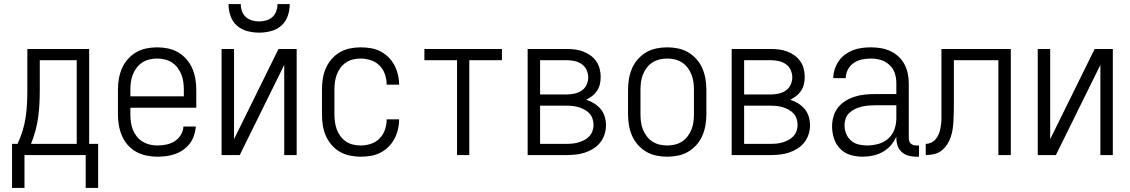

<svg xmlns="http://www.w3.org/2000/svg" viewBox="-20 -760 5540 941"><path d="M400 161V0H100V161H39V-55H66Q81 -87 91 -120Q101 -153 106 -187Q111 -221 112.5 -255.5Q114 -290 114 -325V-520H417V-55H461V161ZM356 -55V-465H175V-325Q175 -291 173.5 -256.5Q172 -222 167.5 -188Q163 -154 154 -120.5Q145 -87 132 -55Z M751 8Q725 8 698 2.5Q671 -3 647.5 -16Q624 -29 606 -49.5Q588 -70 577.5 -95Q567 -120 562.5 -146.5Q558 -173 558 -200V-320Q558 -347 562.5 -373.5Q567 -400 577.5 -424.5Q588 -449 606 -469.5Q624 -490 647 -503.5Q670 -517 696.5 -522.5Q723 -528 750 -528Q777 -528 803.5 -522.5Q830 -517 853 -503.5Q876 -490 894 -469.5Q912 -449 922.5 -424.5Q933 -400 937.5 -373.5Q942 -347 942 -320V-232H619V-200Q619 -181 621.5 -162Q624 -143 631 -125Q638 -107 650 -91.5Q662 -76 678.5 -66Q695 -56 713.5 -51.5Q732 -47 751 -47Q773 -47 795 -51.5Q817 -56 835.5 -67.5Q854 -79 866 -98.5Q878 -118 879 -140H940Q938 -118 931 -96.5Q924 -75 910.5 -57Q897 -39 878.5 -26Q860 -13 839 -5.5Q818 2 796 5Q774 8 751 8ZM619 -288H881V-320Q881 -339 878.5 -358Q876 -377 869 -394.5Q862 -412 850.5 -427.5Q839 -443 823 -453.5Q807 -464 788 -468.5Q769 -473 750 -473Q731 -473 712 -468.5Q693 -464 677 -453.5Q661 -443 649.5 -427.5Q638 -412 631 -394.5Q624 -377 621.5 -358Q619 -339 619 -320Z M1066 0V-520H1127V-78L1345 -520H1434V0H1373V-442L1155 0ZM1250 -600Q1221 -600 1192 -607.5Q1163 -615 1141 -634.5Q1119 -654 1109.5 -682.5Q1100 -711 1100 -740H1160Q1160 -722 1166 -705Q1172 -688 1185 -676.5Q1198 -665 1215 -660Q1232 -655 1250 -655Q1268 -655 1285 -660Q1302 -665 1315 -676.5Q1328 -688 1334 -705Q1340 -722 1340 -740H1400Q1400 -711 1390.5 -682.5Q1381 -654 1359 -634.5Q1337 -615 1308 -607.5Q1279 -600 1250 -600Z M1747 8Q1721 8 1694.5 2.5Q1668 -3 1645 -16.5Q1622 -30 1604.5 -50.5Q1587 -71 1576.5 -95.5Q1566 -120 1562 -146.5Q1558 -173 1558 -200V-320Q1558 -347 1562 -373.5Q1566 -400 1576.5 -424.5Q1587 -449 1604.5 -469.5Q1622 -490 1645 -503.5Q1668 -517 1694.5 -522.5Q1721 -528 1747 -528Q1772 -528 1796.5 -524Q1821 -520 1843 -509Q1865 -498 1883 -480.5Q1901 -463 1912.5 -441.5Q1924 -420 1930 -395.5Q1936 -371 1936 -346V-345H1875V-346Q1875 -371 1866.5 -396Q1858 -421 1840 -439Q1822 -457 1797.5 -465Q1773 -473 1747 -473Q1728 -473 1709.5 -468.5Q1691 -464 1675.5 -453.5Q1660 -443 1648.5 -427.5Q1637 -412 1630.5 -394Q1624 -376 1621.5 -357.5Q1619 -339 1619 -320V-200Q1619 -181 1621.5 -162.5Q1624 -144 1630.5 -126Q1637 -108 1648.5 -92.5Q1660 -77 1675.5 -66.5Q1691 -56 1709.5 -51.5Q1728 -47 1747 -47Q1773 -47 1797.5 -55Q1822 -63 1840 -81Q1858 -99 1866.5 -124Q1875 -149 1875 -174V-175H1936V-174Q1936 -149 1930 -124.5Q1924 -100 1912.5 -78.5Q1901 -57 1883 -39.5Q1865 -22 1843 -11Q1821 0 1796.5 4Q1772 8 1747 8Z M2220 0V-465H2060V-520H2440V-465H2280V0Z M2566 0V-520H2757Q2777 -520 2797.5 -517.5Q2818 -515 2837 -508Q2856 -501 2873 -489Q2890 -477 2902 -460Q2914 -443 2919 -423Q2924 -403 2924 -382Q2924 -365 2920 -347.5Q2916 -330 2906.5 -315.5Q2897 -301 2883 -290Q2869 -279 2853 -271Q2873 -265 2891.5 -253.5Q2910 -242 2923.5 -226Q2937 -210 2943.5 -189Q2950 -168 2950 -147Q2950 -124 2943 -102Q2936 -80 2922 -62Q2908 -44 2888 -31.5Q2868 -19 2846.5 -12Q2825 -5 2802 -2.5Q2779 0 2757 0ZM2757 -297Q2776 -297 2795 -301Q2814 -305 2830 -315.5Q2846 -326 2854.5 -344Q2863 -362 2863 -381Q2863 -400 2854.5 -418Q2846 -436 2830 -446.5Q2814 -457 2795 -461Q2776 -465 2757 -465H2627V-297ZM2627 -55H2757Q2772 -55 2787 -56.5Q2802 -58 2816.5 -62.5Q2831 -67 2844.5 -74Q2858 -81 2868.5 -92.5Q2879 -104 2884 -118.5Q2889 -133 2889 -148Q2889 -163 2884 -178Q2879 -193 2869 -204Q2859 -215 2845 -222.5Q2831 -230 2816.5 -234.5Q2802 -239 2787 -240.5Q2772 -242 2757 -242H2627Z M3250 8Q3223 8 3196.5 2.5Q3170 -3 3147 -16.5Q3124 -30 3106 -50.5Q3088 -71 3077.5 -95.5Q3067 -120 3062.5 -146.5Q3058 -173 3058 -200V-320Q3058 -347 3062.5 -373.5Q3067 -400 3077.5 -424.5Q3088 -449 3106 -469.5Q3124 -490 3147 -503.5Q3170 -517 3196.5 -522.5Q3223 -528 3250 -528Q3277 -528 3303.5 -522.5Q3330 -517 3353 -503.5Q3376 -490 3394 -469.5Q3412 -449 3422.5 -424.5Q3433 -400 3437.5 -373.5Q3442 -347 3442 -320V-200Q3442 -173 3437.5 -146.5Q3433 -120 3422.5 -95.5Q3412 -71 3394 -50.5Q3376 -30 3353 -16.5Q3330 -3 3303.5 2.5Q3277 8 3250 8ZM3250 -47Q3269 -47 3288 -51.5Q3307 -56 3323 -66.5Q3339 -77 3350.5 -92.5Q3362 -108 3369 -125.5Q3376 -143 3378.5 -162Q3381 -181 3381 -200V-320Q3381 -339 3378.5 -358Q3376 -377 3369 -394.5Q3362 -412 3350.5 -427.5Q3339 -443 3323 -453.5Q3307 -464 3288 -468.5Q3269 -473 3250 -473Q3231 -473 3212 -468.5Q3193 -464 3177 -453.5Q3161 -443 3149.5 -427.5Q3138 -412 3131 -394.5Q3124 -377 3121.5 -358Q3119 -339 3119 -320V-200Q3119 -181 3121.5 -162Q3124 -143 3131 -125.5Q3138 -108 3149.5 -92.5Q3161 -77 3177 -66.5Q3193 -56 3212 -51.5Q3231 -47 3250 -47Z M3566 0V-520H3757Q3777 -520 3797.5 -517.5Q3818 -515 3837 -508Q3856 -501 3873 -489Q3890 -477 3902 -460Q3914 -443 3919 -423Q3924 -403 3924 -382Q3924 -365 3920 -347.5Q3916 -330 3906.5 -315.5Q3897 -301 3883 -290Q3869 -279 3853 -271Q3873 -265 3891.5 -253.5Q3910 -242 3923.5 -226Q3937 -210 3943.5 -189Q3950 -168 3950 -147Q3950 -124 3943 -102Q3936 -80 3922 -62Q3908 -44 3888 -31.5Q3868 -19 3846.5 -12Q3825 -5 3802 -2.5Q3779 0 3757 0ZM3757 -297Q3776 -297 3795 -301Q3814 -305 3830 -315.5Q3846 -326 3854.5 -344Q3863 -362 3863 -381Q3863 -400 3854.5 -418Q3846 -436 3830 -446.5Q3814 -457 3795 -461Q3776 -465 3757 -465H3627V-297ZM3627 -55H3757Q3772 -55 3787 -56.5Q3802 -58 3816.5 -62.5Q3831 -67 3844.5 -74Q3858 -81 3868.5 -92.5Q3879 -104 3884 -118.5Q3889 -133 3889 -148Q3889 -163 3884 -178Q3879 -193 3869 -204Q3859 -215 3845 -222.5Q3831 -230 3816.5 -234.5Q3802 -239 3787 -240.5Q3772 -242 3757 -242H3627Z M4208 8Q4178 8 4148.5 -0.5Q4119 -9 4098 -30.5Q4077 -52 4067.5 -81Q4058 -110 4058 -140Q4058 -165 4065 -189.5Q4072 -214 4087.5 -233.5Q4103 -253 4124.5 -266Q4146 -279 4170 -286.5Q4194 -294 4218.5 -296.5Q4243 -299 4268 -299H4373V-352Q4373 -368 4370 -384.5Q4367 -401 4359.5 -415.5Q4352 -430 4339.5 -441.5Q4327 -453 4312.5 -460Q4298 -467 4281.5 -470Q4265 -473 4248 -473Q4226 -473 4204.5 -468.5Q4183 -464 4164.5 -451.5Q4146 -439 4135.5 -419Q4125 -399 4125 -377H4064Q4064 -399 4071 -420.5Q4078 -442 4090.5 -460.5Q4103 -479 4121.5 -492.5Q4140 -506 4160.5 -514Q4181 -522 4203.5 -525Q4226 -528 4248 -528Q4273 -528 4297 -524Q4321 -520 4343 -510Q4365 -500 4383 -483.5Q4401 -467 4412.5 -445.5Q4424 -424 4429 -400Q4434 -376 4434 -352V-84Q4434 -76 4436 -69Q4438 -62 4443 -57Q4448 -52 4455.5 -49.5Q4463 -47 4470 -47H4484V8H4470Q4451 8 4432.5 3Q4414 -2 4399.5 -15Q4385 -28 4379 -46.5Q4373 -65 4373 -84V-91Q4363 -67 4346 -47.5Q4329 -28 4306.5 -15.5Q4284 -3 4258.5 2.5Q4233 8 4208 8ZM4230 -47Q4257 -47 4284.5 -54.5Q4312 -62 4333 -80.5Q4354 -99 4363.5 -125.5Q4373 -152 4373 -180V-244H4268Q4252 -244 4235 -242.5Q4218 -241 4201.5 -237Q4185 -233 4170 -225.5Q4155 -218 4142.5 -206.5Q4130 -195 4124.5 -179Q4119 -163 4119 -146Q4119 -125 4127 -105Q4135 -85 4151 -71Q4167 -57 4188 -52Q4209 -47 4230 -47Z M4517 0V-55Q4528 -55 4539 -59Q4550 -63 4558.5 -70.5Q4567 -78 4573 -88Q4579 -98 4583 -108.5Q4587 -119 4589 -130.5Q4591 -142 4592.5 -153.5Q4594 -165 4594 -176Q4594 -187 4594 -199V-520H4934V0H4873V-465H4655V-250Q4655 -230 4654.5 -209.5Q4654 -189 4653 -168.5Q4652 -148 4649 -127.5Q4646 -107 4639.5 -88Q4633 -69 4621.5 -51.5Q4610 -34 4594 -21.5Q4578 -9 4557.5 -4.5Q4537 0 4517 0Z M5066 0V-520H5127V-78L5345 -520H5434V0H5373V-442L5155 0Z"/></svg>

Font: Iosevka SS18 Light
Style: Regular
Weight: 300
Monospace: yes
Designer: Belleve Invis
Foundry: Belleve Invis
Version: Version 25.1.1; ttfautohint (v1.8.4)